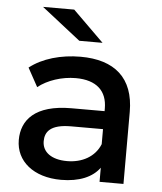

<svg xmlns="http://www.w3.org/2000/svg" viewBox="-53 -787 708 840"><g transform="rotate(5 301.0 -367.5)"><path d="M410 -165C387 -108 331 -78 265 -78C197 -78 156 -108 156 -156C156 -197 179 -231 270 -231H410ZM246 6C326 6 384 -19 415 -62V0H520V-316C520 -466 434 -538 285 -538C199 -538 118 -515 62 -471L107 -389C148 -422 211 -443 272 -443C364 -443 410 -398 410 -322V-310H265C104 -310 47 -239 47 -152C47 -59 125 6 246 6ZM239 -741H102L273 -607H375Z"/></g></svg>

Font: Montserrat-Alt1 SemBd
Style: Regular
Weight: 600
Designer: Differentunic
Foundry: Differentunic
Version: Version 7.222